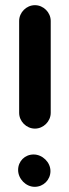

<svg xmlns="http://www.w3.org/2000/svg" viewBox="-20 -675 265 742"><path d="M176 -239V-594C176 -627 148 -655 115 -655C82 -655 54 -627 54 -594V-239C54 -206 82 -178 115 -178C148 -178 176 -206 176 -239ZM50 -18C50 16 80 47 114 47C148 47 175 20 175 -14C175 -48 144 -78 110 -78C76 -78 50 -52 50 -18Z"/></svg>

Font: Electronic
Style: Ti
Weight: 900
Version: Version 1.011